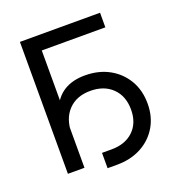

<svg xmlns="http://www.w3.org/2000/svg" viewBox="-138 -840 917 995"><g transform="rotate(-20 320.5 -342.5)"><path d="M524.4 -727.5V-647H173.8V0H82.5V-727.5ZM285.6 43V-41.5H337.9Q414.1 -41.5 459 -84.5Q503.9 -127.4 503.9 -201.2Q503.9 -275.9 458.7 -320.1Q413.6 -364.3 337.9 -364.3Q261.2 -364.3 216.6 -317.4Q171.9 -270.5 171.9 -189.9H129.4Q129.4 -274.9 152.8 -332.8Q176.3 -390.6 222.9 -419.9Q269.5 -449.2 338.9 -449.2Q414.1 -449.2 471.7 -417.7Q529.3 -386.2 562.3 -330.3Q595.2 -274.4 595.2 -201.2Q595.2 -128.9 562.3 -73.7Q529.3 -18.6 471.4 12.2Q413.6 43 337.9 43Z"/></g></svg>

Font: Inter 20pt
Style: Regular
Weight: 400
Version: Version 4.001;git-66647c0bb